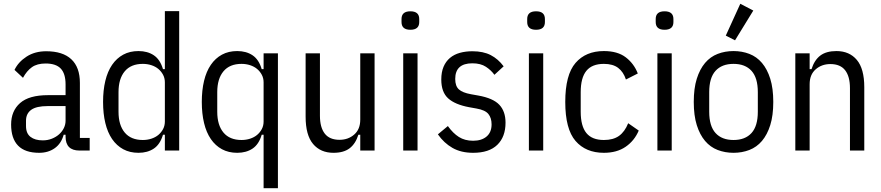

<svg xmlns="http://www.w3.org/2000/svg" viewBox="-20 -799 4678 1019"><path d="M402 0Q328 0 328 -74V-84H318Q305 -37 270.5 -12.5Q236 12 188 12Q113 12 76 -26Q39 -64 39 -138Q39 -210 86.5 -252Q134 -294 235 -294H328V-351Q328 -408 302.5 -435Q277 -462 222 -462Q177 -462 149.5 -442.5Q122 -423 102 -386L57 -428Q77 -470 121 -498.5Q165 -527 225 -527Q313 -527 358.5 -484.5Q404 -442 404 -359V-67H456V0ZM207 -54Q233 -54 255.5 -63Q278 -72 294 -86.5Q310 -101 319 -119.5Q328 -138 328 -158V-236H233Q173 -236 145.5 -216Q118 -196 118 -158V-130Q118 -91 142 -72.5Q166 -54 207 -54Z M855 -84H845Q830 -33 796.5 -10.5Q763 12 715 12Q669 12 634 -7Q599 -26 575 -61Q551 -96 539 -146Q527 -196 527 -258Q527 -320 539 -370Q551 -420 575 -455Q599 -490 634 -509Q669 -528 715 -528Q763 -528 796.5 -505.5Q830 -483 845 -432H855V-740H931V0H855ZM738 -56Q762 -56 783.5 -63Q805 -70 820.5 -83Q836 -96 845.5 -114Q855 -132 855 -154V-362Q855 -384 845.5 -402Q836 -420 820.5 -433Q805 -446 783.5 -453Q762 -460 738 -460Q675 -460 642 -420.5Q609 -381 609 -310V-206Q609 -135 642 -95.5Q675 -56 738 -56Z M1379 -84H1369Q1354 -33 1320.5 -10.5Q1287 12 1239 12Q1193 12 1158 -7Q1123 -26 1099 -61Q1075 -96 1063 -146Q1051 -196 1051 -258Q1051 -320 1063 -370Q1075 -420 1099 -455Q1123 -490 1158 -509Q1193 -528 1239 -528Q1287 -528 1320.5 -505.5Q1354 -483 1369 -432H1379V-516H1455V200H1379ZM1262 -56Q1286 -56 1307.5 -63Q1329 -70 1344.5 -83Q1360 -96 1369.5 -114Q1379 -132 1379 -154V-362Q1379 -384 1369.5 -402Q1360 -420 1344.5 -433Q1329 -446 1307.5 -453Q1286 -460 1262 -460Q1199 -460 1166 -420.5Q1133 -381 1133 -310V-206Q1133 -135 1166 -95.5Q1199 -56 1262 -56Z M1892 -84H1882Q1867 -36 1835.5 -12Q1804 12 1750 12Q1681 12 1641.5 -35Q1602 -82 1602 -180V-516H1678V-185Q1678 -123 1703.5 -90Q1729 -57 1782 -57Q1828 -57 1860 -85Q1892 -113 1892 -164V-516H1968V0H1892Z M2158 -641Q2111 -641 2111 -682V-698Q2111 -739 2158 -739Q2205 -739 2205 -698V-682Q2205 -641 2158 -641ZM2120 -516H2196V0H2120Z M2491 12Q2427 12 2381.5 -14Q2336 -40 2304 -86L2357 -130Q2384 -92 2415.5 -72Q2447 -52 2491 -52Q2536 -52 2562.5 -74.5Q2589 -97 2589 -139Q2589 -173 2572 -194Q2555 -215 2509 -223L2470 -230Q2395 -244 2358.5 -277Q2322 -310 2322 -377Q2322 -416 2334 -444.5Q2346 -473 2368 -491.5Q2390 -510 2420.5 -518.5Q2451 -527 2487 -527Q2545 -527 2584.5 -506.5Q2624 -486 2653 -447L2604 -402Q2587 -426 2559 -444.5Q2531 -463 2487 -463Q2396 -463 2396 -380Q2396 -342 2415.5 -324.5Q2435 -307 2479 -299L2518 -292Q2597 -278 2630 -243Q2663 -208 2663 -148Q2663 -73 2619.5 -30.5Q2576 12 2491 12Z M2825 -641Q2778 -641 2778 -682V-698Q2778 -739 2825 -739Q2872 -739 2872 -698V-682Q2872 -641 2825 -641ZM2787 -516H2863V0H2787Z M3185 12Q3089 12 3034.5 -51Q2980 -114 2980 -258Q2980 -402 3034.5 -465Q3089 -528 3185 -528Q3258 -528 3301.5 -494.5Q3345 -461 3365 -409L3302 -377Q3289 -417 3261 -438.5Q3233 -460 3185 -460Q3122 -460 3092 -423Q3062 -386 3062 -310V-206Q3062 -130 3092 -93Q3122 -56 3185 -56Q3235 -56 3265.5 -78Q3296 -100 3314 -145L3370 -106Q3347 -52 3300.5 -20Q3254 12 3185 12Z M3507 -641Q3460 -641 3460 -682V-698Q3460 -739 3507 -739Q3554 -739 3554 -698V-682Q3554 -641 3507 -641ZM3469 -516H3545V0H3469Z M3873 12Q3828 12 3789 -3Q3750 -18 3722 -51Q3694 -84 3678 -135Q3662 -186 3662 -258Q3662 -330 3678 -381Q3694 -432 3722 -465Q3750 -498 3789 -513Q3828 -528 3873 -528Q3918 -528 3957 -513Q3996 -498 4024 -465Q4052 -432 4068 -381Q4084 -330 4084 -258Q4084 -186 4068 -135Q4052 -84 4024 -51Q3996 -18 3957 -3Q3918 12 3873 12ZM3873 -56Q3935 -56 3968.5 -93Q4002 -130 4002 -206V-310Q4002 -386 3968.5 -423Q3935 -460 3873 -460Q3811 -460 3777.5 -423Q3744 -386 3744 -310V-206Q3744 -130 3777.5 -93Q3811 -56 3873 -56ZM3881 -585 3832 -610 3909 -779 3978 -743Z M4201 0V-516H4277V-432H4287Q4302 -480 4333.5 -504Q4365 -528 4419 -528Q4488 -528 4527.5 -481Q4567 -434 4567 -336V0H4491V-331Q4491 -393 4465.5 -426Q4440 -459 4387 -459Q4341 -459 4309 -431Q4277 -403 4277 -352V0Z"/></svg>

Font: IBM Plex Sans Cond
Style: Regular
Weight: 400
Width: 3
Designer: Mike Abbink, Paul van der Laan, Pieter van Rosmalen
Foundry: Bold Monday
Version: Version 1.3